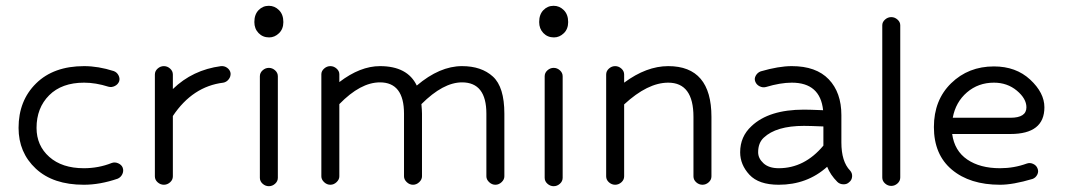

<svg xmlns="http://www.w3.org/2000/svg" viewBox="-20 -629 3673 662"><path d="M269 8Q163 8 103.5 -47.5Q44 -103 44 -188Q44 -282 104.5 -341.5Q165 -401 270 -401Q319 -401 372 -384Q383 -380 388.5 -369.5Q394 -359 391 -349Q387 -338 376 -332.5Q365 -327 354 -330Q310 -344 270 -344Q193 -344 149.5 -300.5Q106 -257 106 -188Q106 -127 150 -88Q194 -49 269 -49Q320 -49 365 -67Q376 -71 387.5 -66Q399 -61 403 -51Q407 -40 402 -29Q397 -18 386 -13Q325 8 269 8Z M514 -21V-372Q514 -384 523.5 -392.5Q533 -401 545 -401Q557 -401 566.5 -392.5Q576 -384 576 -372V-322Q644 -388 742 -401Q754 -402 763.5 -395Q773 -388 775 -377Q776 -365 768.5 -355.5Q761 -346 750 -344Q644 -331 576 -229V-21Q576 -9 566.5 -0.5Q557 8 545 8Q533 8 523.5 -0.5Q514 -9 514 -21Z M876 -16V-366Q876 -378 885.5 -386.5Q895 -395 907 -395Q919 -395 928.5 -386.5Q938 -378 938 -366V-16Q938 -4 928.5 4.5Q919 13 907 13Q895 13 885.5 4.5Q876 -4 876 -16ZM908 -500Q886 -500 871.5 -515Q857 -530 857 -553Q857 -579 871.5 -594Q886 -609 907 -609Q927 -609 942 -594Q957 -579 957 -553Q957 -529 942 -514.5Q927 -500 908 -500Z M1088 -21V-373Q1088 -384 1097.5 -392.5Q1107 -401 1119 -401Q1131 -401 1140.5 -392.5Q1150 -384 1150 -373V-346Q1222 -401 1290 -401Q1385 -401 1417 -334Q1496 -401 1573 -401Q1640 -401 1679.5 -365Q1719 -329 1719 -237V-21Q1719 -10 1709.5 -1Q1700 8 1688 8Q1676 8 1666.5 -1Q1657 -10 1657 -21V-237Q1657 -345 1573 -345Q1508 -345 1433 -270Q1435 -248 1435 -237V-21Q1435 -10 1425.5 -1Q1416 8 1404 8Q1392 8 1382.5 -1Q1373 -10 1373 -21V-237Q1373 -345 1290 -345Q1223 -345 1150 -270V-21Q1150 -10 1140.5 -1Q1131 8 1119 8Q1107 8 1097.5 -1Q1088 -10 1088 -21Z M1858 -16V-366Q1858 -378 1867.5 -386.5Q1877 -395 1889 -395Q1901 -395 1910.5 -386.5Q1920 -378 1920 -366V-16Q1920 -4 1910.5 4.5Q1901 13 1889 13Q1877 13 1867.5 4.5Q1858 -4 1858 -16ZM1890 -500Q1868 -500 1853.5 -515Q1839 -530 1839 -553Q1839 -579 1853.5 -594Q1868 -609 1889 -609Q1909 -609 1924 -594Q1939 -579 1939 -553Q1939 -529 1924 -514.5Q1909 -500 1890 -500Z M2070 -21V-372Q2070 -384 2079.5 -392.5Q2089 -401 2101 -401Q2113 -401 2122.5 -392.5Q2132 -384 2132 -372V-344Q2209 -401 2284 -401Q2433 -401 2433 -226V-21Q2433 -9 2423.5 -0.5Q2414 8 2402 8Q2390 8 2380.5 -0.5Q2371 -9 2371 -21V-226Q2371 -344 2284 -344Q2213 -344 2132 -269V-21Q2132 -9 2122.5 -0.5Q2113 8 2101 8Q2089 8 2079.5 -0.5Q2070 -9 2070 -21Z M2665 8Q2596 8 2564 -26.5Q2532 -61 2532 -104Q2532 -158 2571 -194Q2631 -251 2752 -251Q2770 -251 2818 -249Q2808 -344 2710 -344Q2671 -344 2621 -329Q2610 -326 2599 -331.5Q2588 -337 2584 -348Q2580 -358 2586 -368.5Q2592 -379 2603 -383Q2665 -401 2710 -401Q2794 -401 2837.5 -355.5Q2881 -310 2881 -232V-138Q2881 -72 2911 -41Q2919 -32 2918 -20Q2917 -8 2908 -1Q2900 7 2887.5 6.5Q2875 6 2867 -2Q2843 -26 2832 -54Q2763 8 2665 8ZM2819 -127V-193Q2771 -195 2752 -195Q2656 -195 2613 -154Q2594 -136 2594 -104Q2594 -83 2612.5 -66Q2631 -49 2665 -49Q2754 -49 2819 -127Z M3022 -17V-542Q3022 -553 3031.5 -561.5Q3041 -570 3053 -570Q3065 -570 3074.5 -561.5Q3084 -553 3084 -542V-17Q3084 -5 3074.5 3.5Q3065 12 3053 12Q3041 12 3031.5 3.5Q3022 -5 3022 -17Z M3428 8Q3324 8 3262 -44Q3200 -96 3200 -191Q3200 -284 3259.5 -342Q3319 -400 3407 -400Q3483 -400 3532 -354.5Q3581 -309 3581 -259Q3581 -167 3464 -167H3263Q3271 -109 3315 -79Q3359 -49 3428 -49Q3476 -49 3520 -65Q3531 -69 3542 -64Q3553 -59 3557 -49Q3562 -38 3556.5 -27Q3551 -16 3540 -12Q3473 8 3428 8ZM3407 -344Q3353 -344 3314 -310.5Q3275 -277 3265 -223H3464Q3519 -223 3519 -259Q3519 -289 3486 -316.5Q3453 -344 3407 -344Z"/></svg>

Font: Hoogli Medium
Style: Regular
Weight: 500
Designer: Anand Singh Naorem
Foundry: Brand New Type
Version: Version 1.00 b007